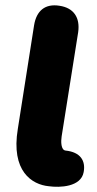

<svg xmlns="http://www.w3.org/2000/svg" viewBox="-20 -703 369 732"><path d="M299 -47C307 -90 287 -123 230 -129C212 -131 212 -164 215 -183L278 -580C286 -636 261 -673 207 -681C152 -690 119 -662 110 -607L48 -212C21 -50 102 1 166 7C208 13 289 10 299 -47Z"/></svg>

Font: SN Pro Heavy
Style: Italic
Weight: 800
Italic angle: -9°
Designer: Tobias Whetton
Foundry: Supernotes
Version: Version 1.001;Glyphs 3.2 (3249)